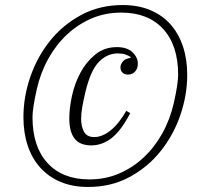

<svg xmlns="http://www.w3.org/2000/svg" viewBox="-20 -731 799 762"><path d="M342 -154Q297 -154 276 -181Q255 -208 255 -261Q255 -301 265.5 -350Q276 -399 299 -442Q322 -485 358 -514.5Q394 -544 444 -544Q484 -544 505.5 -524Q527 -504 527 -478Q527 -459 516 -447Q505 -435 488 -435Q474 -435 466 -443Q458 -451 458 -463Q458 -476 468 -487.5Q478 -499 498 -501V-505Q489 -511 477 -515Q465 -519 447 -519Q406 -519 373 -486Q340 -453 319 -366Q311 -332 306.5 -306.5Q302 -281 302 -259Q302 -229 313.5 -208Q325 -187 354 -187Q386 -187 419 -213.5Q452 -240 481 -291L497 -282Q461 -213 423.5 -183.5Q386 -154 342 -154ZM335 -19Q398 -19 452 -42Q506 -65 549.5 -105.5Q593 -146 624 -201.5Q655 -257 670 -323Q687 -399 687 -434Q687 -551 627.5 -616Q568 -681 461 -681Q398 -681 344 -658Q290 -635 246.5 -594.5Q203 -554 172 -498.5Q141 -443 126 -377Q109 -301 109 -266Q109 -149 168.5 -84Q228 -19 335 -19ZM330 11Q268 11 220.5 -9Q173 -29 140 -65.5Q107 -102 90 -153Q73 -204 73 -266Q73 -347 100.5 -426.5Q128 -506 179 -569.5Q230 -633 303 -672Q376 -711 467 -711Q528 -711 576 -691Q624 -671 656.5 -634.5Q689 -598 706 -547Q723 -496 723 -434Q723 -353 695.5 -273.5Q668 -194 617 -130.5Q566 -67 493.5 -28Q421 11 330 11Z"/></svg>

Font: IBM Plex Serif Light
Style: Italic
Weight: 300
Italic angle: -14°
Designer: Mike Abbink, Paul van der Laan, Pieter van Rosmalen
Foundry: Bold Monday
Version: Version 3.001